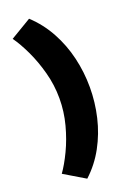

<svg xmlns="http://www.w3.org/2000/svg" viewBox="-186 -951 779 1140"><g transform="rotate(-20 203.0 -380.5)"><path d="M24.4 -807.1 156.7 -886.2Q224.6 -823.2 269 -741.7Q313.5 -660.2 335.2 -568.1Q356.9 -476.1 356.9 -380.9Q356.9 -286.1 335.2 -193.6Q313.5 -101.1 269 -19.5Q224.6 62 156.7 124.5L24.4 45.4Q56.6 0.5 89.1 -67.4Q121.6 -135.3 143.1 -216.1Q164.6 -296.9 164.6 -380.9Q164.6 -464.8 142.8 -545.7Q121.1 -626.5 88.9 -694.3Q56.6 -762.2 24.4 -807.1Z"/></g></svg>

Font: Pinar-DS3-FD Black
Style: Regular
Weight: 900
Designer: Amin Abedi
Version: Version 3.000